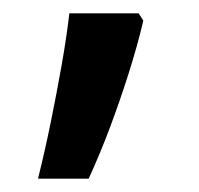

<svg xmlns="http://www.w3.org/2000/svg" viewBox="-20 -137 299 288"><path d="M195 -106Q186 -68 173 -27Q160 14 145 54Q130 94 113 131H37Q47 91 56 47Q65 3 72.5 -39.5Q80 -82 84 -117H188Z"/></svg>

Font: Noto Sans Hebrew SemiCondensed Medium
Style: Regular
Weight: 500
Width: 4
Designer: Monotype Design Team
Foundry: Monotype Imaging Inc.
Version: Version 2.003